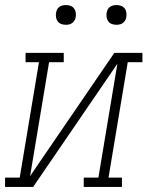

<svg xmlns="http://www.w3.org/2000/svg" viewBox="-54 -739 583 759"><path d="M-34 0V-37H24L100 -493H47V-530H198V-493H140L65 -43L398 -530H509V-493H451L375 -37H428V0H277V-37H335L410 -487L77 0ZM406 -641Q397 -641 388.5 -644Q380 -647 374.5 -654Q369 -661 367.5 -670.5Q366 -680 368 -690Q369 -696 372 -702Q375 -708 381 -712Q387 -716 393.5 -717.5Q400 -719 406 -719Q416 -719 424.5 -716Q433 -713 438.5 -706Q444 -699 445.5 -689.5Q447 -680 445 -670Q444 -664 440.5 -658Q437 -652 431.5 -648Q426 -644 419.5 -642.5Q413 -641 406 -641ZM206 -641Q197 -641 188.5 -644Q180 -647 174.5 -654Q169 -661 167.5 -670.5Q166 -680 168 -690Q169 -696 172 -702Q175 -708 181 -712Q187 -716 193.5 -717.5Q200 -719 206 -719Q216 -719 224.5 -716Q233 -713 238.5 -706Q244 -699 245.5 -689.5Q247 -680 245 -670Q244 -664 240.5 -658Q237 -652 231.5 -648Q226 -644 219.5 -642.5Q213 -641 206 -641Z"/></svg>

Font: Iosevka Slab XLtObl
Style: Regular
Weight: 200
Italic angle: -9°
Monospace: yes
Designer: Belleve Invis
Foundry: Belleve Invis
Version: Version 11.1.1; ttfautohint (v1.8.3)